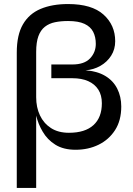

<svg xmlns="http://www.w3.org/2000/svg" viewBox="-20 -730 657 950"><path d="M580 -203Q580 -134 549.5 -86.5Q519 -39 468 -14Q417 11 354 11Q294 11 254 -14Q214 -39 191 -79Q169 -116 159 -158V200H63V-470Q63 -557 93.5 -609.5Q124 -662 181 -686Q238 -710 317 -710Q434 -710 492 -658Q550 -606 550 -526Q550 -486 530 -454.5Q510 -423 476.5 -404Q443 -385 403 -382Q461 -378 500.5 -354.5Q540 -331 560 -291.5Q580 -252 580 -203ZM338 -411Q397 -411 425.5 -441Q454 -471 454 -513Q454 -547 441 -572.5Q428 -598 398 -612Q368 -626 317 -626Q281 -626 252 -620Q223 -614 202 -597.5Q181 -581 170 -551Q159 -521 159 -473V-249Q159 -199 177.5 -159.5Q196 -120 232 -96.5Q268 -73 321 -73Q401 -73 442.5 -111Q484 -149 484 -219Q484 -259 466.5 -286.5Q449 -314 416.5 -328.5Q384 -343 338 -343H234V-411Z"/></svg>

Font: Syne Med Modified
Style: Regular
Weight: 500
Designer: Lucas Descroix
Foundry: Bonjour Monde
Version: Version 2.200